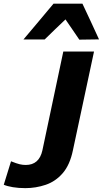

<svg xmlns="http://www.w3.org/2000/svg" viewBox="-53 -986 546 1019"><path d="M446 -712.5 334 -188.5Q318 -111 280 -67Q242 -23 189.5 -5.2Q137 12.5 81.5 12.5Q45.5 12.5 15.5 7.5Q-14.5 2.5 -33 -5.5L5.5 -130Q35.5 -118 51.8 -114.2Q68 -110.5 83.5 -110.5Q155 -110.5 172 -188L283 -712.5ZM368 -775.5Q350 -802 331.5 -829L294.5 -883Q266 -856 238.5 -829.5Q211 -803 184 -776.5H71.5Q112 -824.5 151.5 -871.5Q190.5 -918.5 231 -966.5H384.5Q406.5 -919 429 -871.5Q451 -824 472.5 -777Z"/></svg>

Font: Heraclito
Style: Bold Italic
Weight: 700
Italic angle: -12°
Designer: Kostas Bartsokas (font) & Cristiano Sobral (main changes)
Foundry: Kostas Bartsokas (font) & Cristiano Sobral (main changes)
Version: Version 1.00;July 8, 2020;FontCreator 13.0.0.2655 64-bit